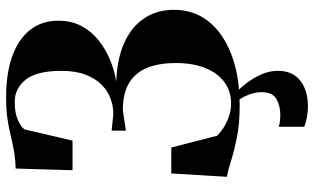

<svg xmlns="http://www.w3.org/2000/svg" viewBox="-219 -572 1024 626"><g transform="rotate(-90 293.0 -259.0)"><path d="M264.5 10.5Q202.5 10.5 158 1.5Q113.5 -7.5 82.2 -17.5Q51 -27.5 29.5 -31.5L40.5 -212.5H125L163.5 -63Q176 -50.5 192.8 -40.2Q209.5 -30 229 -23.8Q248.5 -17.5 268.5 -17.5Q309 -17.5 338.8 -39.8Q368.5 -62 384.5 -102.5Q400.5 -143 400.5 -198.5Q400.5 -250.5 385.8 -289Q371 -327.5 337.2 -349Q303.5 -370.5 246 -370.5L180 -360.5V-407L234.5 -401.5Q260.5 -401.5 285.2 -410.8Q310 -420 330.2 -440.2Q350.5 -460.5 362.8 -492.8Q375 -525 375 -571.5Q375 -650 346.8 -686.5Q318.5 -723 273.5 -723Q238.5 -723 214.8 -712.8Q191 -702.5 184 -690.5L147.5 -534.5H51L56.5 -720Q90 -721 115.5 -725.8Q141 -730.5 165.5 -736.5Q190 -742.5 219.2 -746.8Q248.5 -751 290 -751Q367 -751 422.8 -731Q478.5 -711 508.5 -672.8Q538.5 -634.5 538.5 -581Q538.5 -538 521 -505.2Q503.5 -472.5 474.2 -449.2Q445 -426 410 -411.8Q375 -397.5 340 -392Q417 -389 468.8 -364.8Q520.5 -340.5 547.2 -299.5Q574 -258.5 574 -203.5Q574 -153.5 551.5 -114Q529 -74.5 487.5 -46.8Q446 -19 389.2 -4.2Q332.5 10.5 264.5 10.5ZM259 233Q242 233 224 229.8Q206 226.5 192.5 221V138Q201 140.5 212 141.8Q223 143 230 143Q261 143 283.2 130.2Q305.5 117.5 305.5 82Q305.5 67 301.2 52Q297 37 289.8 23.2Q282.5 9.5 274 0H291H305Q317.5 10.5 333.8 31.2Q350 52 362.5 78.8Q375 105.5 375 135.5Q375 168 360 189.8Q345 211.5 318.8 222.2Q292.5 233 259 233Z"/></g></svg>

Font: Merriweather 144pt
Style: Bold
Weight: 700
Version: Version 2.100